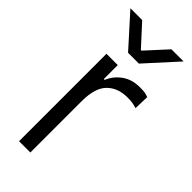

<svg xmlns="http://www.w3.org/2000/svg" viewBox="-238 -776 817 817"><g transform="rotate(45 170.5 -367.5)"><path d="M75 -526H143V-442H148Q162 -477 195 -501.5Q228 -526 277 -526Q295 -526 305.5 -524.5Q316 -523 328 -518L326 -450Q309 -455 297.5 -456.5Q286 -458 269 -458Q212 -458 177.5 -423.5Q143 -389 143 -309V0H75ZM10 -735H81L167 -641H171L257 -735H330L202 -594H137Z"/></g></svg>

Font: Lopes Sans Light
Style: Regular
Weight: 300
Designer: Gabriel Lam, Diego Maldonado
Foundry: TypeRant, Foresti Design
Version: Version 4.000